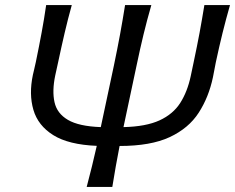

<svg xmlns="http://www.w3.org/2000/svg" viewBox="-20 -733 922 753"><path d="M320 0Q341.5 -81 359.5 -161Q249 -165.5 189 -203Q129 -240.5 111 -302.2Q93 -364 109 -439.5Q111 -448 114 -460.8Q117 -473.5 120.5 -489.5Q133.5 -552.5 143.2 -605Q153 -657.5 161 -713H261.5Q246 -657.5 233.8 -605Q221.5 -552.5 208 -489L196.5 -436.5Q184 -376.5 193.8 -332.2Q203.5 -288 246.5 -262.8Q289.5 -237.5 375.5 -234.5V-235.5L426.5 -475Q440.5 -542 450.8 -597.8Q461 -653.5 470.5 -713H573.5Q556.5 -654 543 -598.2Q529.5 -542.5 515.5 -475.5L464.5 -235.5V-234.5Q552.5 -236.5 605.8 -261Q659 -285.5 687 -329.5Q715 -373.5 728 -434.5L739.5 -489Q753 -552.5 762.8 -605Q772.5 -657.5 781.5 -713H882Q866 -657 853 -604.5Q840 -552 826.5 -489Q823.5 -472.5 820 -455.2Q816.5 -438 815 -429.5Q798.5 -351.5 759.2 -290.8Q720 -230 645.5 -195.2Q571 -160.5 449 -160.5Q441 -119 434 -80.2Q427 -41.5 420.5 0Z"/></svg>

Font: Commissioner Flair
Style: Italic
Weight: 400
Italic angle: -12°
Designer: Kostas Bartsokas
Foundry: Kostas Bartsokas
Version: Version 1.000; ttfautohint (v1.8.3)